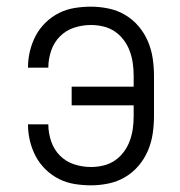

<svg xmlns="http://www.w3.org/2000/svg" viewBox="-20 -548 540 576"><path d="M253 8Q228 8 203.5 4Q179 0 157 -11Q135 -22 117 -39.5Q99 -57 87.5 -78.5Q76 -100 70 -124.5Q64 -149 64 -174V-175H125V-174Q125 -149 133.5 -124Q142 -99 160 -81Q178 -63 202.5 -55Q227 -47 253 -47Q272 -47 290.5 -51.5Q309 -56 324.5 -66.5Q340 -77 351.5 -92.5Q363 -108 369.5 -126Q376 -144 378.5 -162.5Q381 -181 381 -200V-232H195V-288H381V-320Q381 -339 378.5 -357.5Q376 -376 369.5 -394Q363 -412 351.5 -427.5Q340 -443 324.5 -453.5Q309 -464 290.5 -468.5Q272 -473 253 -473Q227 -473 202.5 -465Q178 -457 160 -439Q142 -421 133.5 -396Q125 -371 125 -346V-345H64V-346Q64 -371 70 -395.5Q76 -420 87.5 -441.5Q99 -463 117 -480.5Q135 -498 157 -509Q179 -520 203.5 -524Q228 -528 253 -528Q279 -528 305.5 -522.5Q332 -517 355 -503.5Q378 -490 395.5 -469.5Q413 -449 423.5 -424.5Q434 -400 438 -373.5Q442 -347 442 -320V-200Q442 -173 438 -146.5Q434 -120 423.5 -95.5Q413 -71 395.5 -50.5Q378 -30 355 -16.5Q332 -3 305.5 2.5Q279 8 253 8Z"/></svg>

Font: Iosevka Custom Light
Style: Regular
Weight: 300
Monospace: yes
Designer: Belleve Invis
Foundry: Belleve Invis
Version: Version 27.3.5